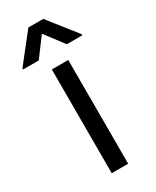

<svg xmlns="http://www.w3.org/2000/svg" viewBox="-236 -796 689 850"><g transform="rotate(-30 108.5 -371.5)"><path d="M67.4 -530.3H151.4V0H67.4ZM108.4 -689.5 37.1 -593.8H-43V-599.6L70.3 -743.2H146.5L259.8 -599.6V-593.8H180.7Z"/></g></svg>

Font: Pretendard JP Variable
Style: Regular
Weight: 400
Designer: Base glyphs from Inter by Rasmus Andersson; Hangul glyphs from Noto Sans CJK(Source Han Sans) by Jang Soo-young and Kang
Foundry: Kil Hyung-jin
Version: Version 1.307;Glyphs 3.2 (3192)